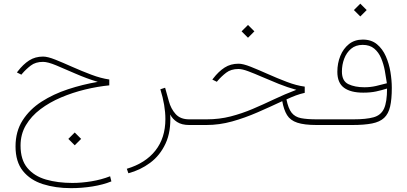

<svg xmlns="http://www.w3.org/2000/svg" viewBox="-20 -668 2175 1026"><path d="M564 -243.2V-211.9Q500.5 -205.6 434.1 -189.5Q367.7 -173.3 306.2 -147.2Q244.6 -121.1 195.8 -84.2Q147 -47.4 118.4 1Q89.8 49.3 89.8 109.9Q89.8 186 126.5 229.7Q163.1 273.4 225.8 291.5Q288.6 309.6 366.7 309.6Q416 309.6 469 300.8Q522 292 568.4 273.9L575.2 301.3Q530.8 319.3 473.9 328.4Q417 337.4 359.4 337.4Q276.4 337.4 209 315.9Q141.6 294.4 102.3 245.4Q63 196.3 63 114.7Q63 34.2 100.8 -24.9Q138.7 -84 202.1 -124.8Q265.6 -165.5 343.8 -191.2Q421.9 -216.8 502.4 -230.5Q441.4 -249 384 -274.2Q326.7 -299.3 281 -318.4Q235.4 -337.4 210 -337.4Q169.9 -337.4 144.3 -317.6Q118.7 -297.9 98.6 -274.4L94.2 -269L70.3 -280.8L74.7 -286.6Q103.5 -324.2 135.7 -345Q168 -365.7 210.4 -365.7Q234.4 -365.7 275.4 -349.4Q316.4 -333 366.7 -310.5Q417 -288.1 468.3 -268.8Q519.5 -249.5 564 -243.2ZM379.4 40 413.6 74.2 379.4 108.4 345.2 74.2Z M990.7 0Q951.2 0 926.3 -16.1Q901.4 -32.2 889.6 -56.2Q894.5 35.2 864.7 99.1Q835 163.1 782.2 202.1Q729.5 241.2 666 257.8L657.7 233.9Q757.3 204.1 810.5 136.5Q863.8 68.8 863.8 -31.7Q863.8 -104.5 836.9 -190.9L862.3 -199.2L882.3 -127.4Q893.1 -86.9 918.5 -58.6Q943.8 -30.3 990.7 -30.3H1020.5V0Z M1305.2 -534.7 1339.4 -500.5 1305.2 -466.3 1271 -500.5ZM1608.4 -205.1V-171.9Q1584 -166.5 1561 -158Q1538.1 -149.4 1510.7 -136.7Q1520.5 -88.4 1538.3 -65.7Q1556.2 -43 1588.4 -36.6Q1620.6 -30.3 1672.4 -30.3H1702.1V0H1672.4Q1605.5 0 1568.4 -12.5Q1531.2 -24.9 1513.9 -53Q1496.6 -81.1 1488.3 -127.4Q1422.9 -96.7 1355.7 -67.4Q1288.6 -38.1 1220.2 -19Q1151.9 0 1082.5 0H1001V-30.3H1084Q1152.3 -30.3 1212.6 -45.9Q1272.9 -61.5 1329.8 -85.7Q1386.7 -109.9 1444.1 -137.2Q1501.5 -164.6 1563.5 -188Q1515.6 -201.2 1469 -220Q1422.4 -238.8 1380.9 -256.8Q1339.4 -274.9 1306.9 -287.1Q1274.4 -299.3 1254.4 -299.3Q1214.4 -299.3 1188.7 -279.5Q1163.1 -259.8 1143.1 -236.3L1138.7 -231L1114.7 -242.7L1119.1 -248.5Q1147.9 -286.1 1180.2 -306.9Q1212.4 -327.6 1254.9 -327.6Q1278.8 -327.6 1319.8 -311.3Q1360.8 -294.9 1411.1 -272.5Q1461.4 -250 1512.7 -230.5Q1564 -210.9 1608.4 -205.1Z M1905.3 -648.4 1939.5 -614.3 1905.3 -580.1 1871.1 -614.3ZM1868.2 -30.3Q1937 -30.3 1976.3 -41.3Q2015.6 -52.2 2032 -87.4Q2048.3 -122.6 2048.3 -194.8Q2018.6 -185.5 1989.3 -179.2Q1960 -172.9 1920.9 -172.9Q1854 -172.9 1818.4 -199Q1782.7 -225.1 1782.7 -284.2Q1782.7 -330.1 1798.6 -369.1Q1814.5 -408.2 1844.7 -432.4Q1875 -456.5 1918.5 -456.5Q1964.4 -456.5 1994.4 -431.6Q2024.4 -406.7 2041.7 -367.4Q2059.1 -328.1 2066.4 -283.4Q2073.7 -238.8 2073.7 -198.7Q2073.7 -137.7 2064.7 -98.6Q2055.7 -59.6 2032.7 -38.1Q2009.8 -16.6 1968.3 -8.3Q1926.8 0 1862.3 0H1682.6V-30.3ZM1927.2 -201.7Q1959.5 -201.7 1989.3 -208.5Q2019 -215.3 2047.4 -223.1Q2043 -254.9 2036.4 -290.3Q2029.8 -325.7 2016.6 -357.2Q2003.4 -388.7 1979.7 -408.4Q1956.1 -428.2 1918 -428.2Q1880.9 -428.2 1856.2 -407.5Q1831.5 -386.7 1819.3 -354.2Q1807.1 -321.8 1807.1 -285.6Q1807.1 -234.9 1841.8 -218.3Q1876.5 -201.7 1927.2 -201.7Z"/></svg>

Font: Vazirmatn FD Thin
Style: Regular
Weight: 100
Designer: Saber Rastikerdar
Foundry: Saber Rastikerdar
Version: Version 33.003